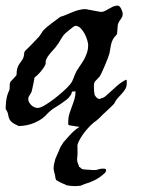

<svg xmlns="http://www.w3.org/2000/svg" viewBox="-26 -437 491 668"><path d="M211.4 -3.4V-15.1Q211.4 -28.3 215.3 -41Q219.2 -53.7 224.1 -66.2Q229 -78.6 232.9 -91.8Q236.8 -105 236.8 -119.1Q229.5 -119.1 227.1 -118.7Q224.6 -118.2 223.9 -116.5Q223.1 -114.7 222.7 -111.8Q222.2 -108.9 218.3 -104Q214.4 -97.2 205.1 -89.8Q195.8 -82.5 185.1 -75.4Q174.3 -68.4 164.1 -62Q153.8 -55.7 148.9 -50.8L141.1 -43.9Q132.3 -33.2 120.6 -24.7Q108.9 -16.1 95.2 -10.3Q81.5 -4.4 67.1 -1.5Q52.7 1.5 39.1 1.5Q20.5 -6.8 14.2 -12.9Q7.8 -19 5.6 -25.1Q3.4 -31.2 2.2 -39.1Q1 -46.9 -6.3 -58.1Q-6.3 -60.1 -6.1 -64.7Q-5.9 -69.3 -5.6 -74.2Q-5.4 -79.1 -4.9 -83.5Q-4.4 -87.9 -3.9 -89.4Q-3.9 -90.3 -3.2 -94.7Q-2.4 -99.1 -1 -104.2Q0.5 -109.4 2.4 -114.5Q4.4 -119.6 6.3 -122.6Q8.3 -129.4 7.8 -138.2Q7.3 -147 11.2 -153.8Q12.2 -154.3 15.1 -157.5Q18.1 -160.6 21.5 -164.3Q24.9 -168 27.6 -171.1Q30.3 -174.3 30.8 -174.8Q31.7 -175.8 31.7 -179.4Q31.7 -183.1 32.2 -188.5Q33.2 -192.9 33.7 -196.8Q34.2 -200.7 35.2 -201.7L37.6 -208Q40.5 -214.4 47.4 -222.9Q54.2 -231.4 56.2 -239.7Q58.1 -246.6 58.1 -251.5Q58.1 -256.3 63 -261.7Q65.9 -264.2 72.8 -271Q79.6 -277.8 86.9 -285.4Q94.2 -293 100.6 -299.8Q106.9 -306.6 109.4 -309.1Q109.9 -309.6 112.1 -312.7Q114.3 -315.9 116.5 -319.1Q118.7 -322.3 120.6 -325.2Q122.6 -328.1 122.6 -328.6Q127.9 -335 136.2 -342Q144.5 -349.1 153.3 -355.7Q162.1 -362.3 170.2 -368.2Q178.2 -374 183.6 -378.4Q194.3 -381.3 205.1 -386Q215.8 -390.6 226.6 -395Q237.3 -399.4 248.5 -402.3Q259.8 -405.3 271.5 -405.3L324.7 -395.5Q332.5 -395.5 339.4 -398.9Q346.2 -402.3 353 -406.5Q359.9 -410.6 367.2 -414.1Q374.5 -417.5 383.8 -417.5Q387.2 -417.5 390.4 -414.1Q393.6 -410.6 395.8 -406Q397.9 -401.4 399.4 -396.7Q400.9 -392.1 400.9 -390.1Q400.9 -382.8 399.2 -378.9Q397.5 -375 394.8 -371.3Q392.1 -367.7 389.2 -363.3Q386.2 -358.9 383.8 -350.6L381.3 -319.3Q381.3 -318.4 379.9 -316.7Q378.4 -314.9 376.5 -312.7Q374.5 -310.5 373 -308.8Q371.6 -307.1 371.1 -306.6Q366.2 -299.8 363.8 -293.2Q361.3 -286.6 359.9 -279.8Q358.4 -272.9 357.4 -266.1Q356.4 -259.3 355 -252Q354 -247.6 349.4 -235.1Q344.7 -222.7 338.9 -209Q333 -195.3 327.6 -183.8Q322.3 -172.4 320.3 -170.4Q316.4 -165.5 313 -162.4Q309.6 -159.2 306.9 -156.2Q304.2 -153.3 302.5 -149.9Q300.8 -146.5 300.8 -141.1Q300.8 -138.7 300.8 -132.8Q300.8 -127 301.3 -120.6Q301.8 -114.3 302.7 -109.4Q303.7 -104.5 305.2 -104Q307.1 -99.6 312 -95.9Q316.9 -92.3 322.3 -92.3L324.7 -95.2Q332.5 -95.2 340.8 -102.1Q349.1 -108.9 359.4 -118.7Q369.6 -128.4 382.6 -139.6Q395.5 -150.9 412.6 -159.7Q413.6 -159.7 414.3 -158.4Q415 -157.2 415 -156.2V-147Q415 -135.7 409.9 -127.2Q404.8 -118.7 397.5 -110.8Q390.1 -103 382.8 -94.7Q375.5 -86.4 371.1 -76.2Q368.7 -73.2 361.3 -66.2Q354 -59.1 345.7 -51.5Q337.4 -43.9 330.1 -36.9Q322.8 -29.8 320.3 -26.9Q314.9 -22 310.3 -18.1Q305.7 -14.2 300.3 -10.7Q292.5 -4.4 283.7 4.9Q274.9 14.2 267.3 24.2Q259.8 34.2 253.7 44.4Q247.6 54.7 244.6 63.5Q243.2 67.4 243.2 71.8L243.7 76.7V100.1L242.2 117.2Q242.2 121.1 242.7 123Q243.7 128.9 245.8 133.3Q248 137.7 249 143.1L255.4 147.5Q257.8 150.9 261.2 151.6Q264.6 152.3 270 152.8L301.3 154.8Q310.1 154.8 316.2 152.3Q322.3 149.9 329.6 149.9H336.4Q343.3 149.9 343.3 155.3Q343.3 157.2 342.8 158.7Q341.3 163.1 336.4 167Q321.3 180.7 304.2 189.5Q287.1 198.2 269 203.1L254.9 209Q249.5 210 242.7 210.2Q235.8 210.4 230 210.4Q225.6 210.4 218 209.5Q210.4 208.5 205.1 207.5L199.2 204.1Q192.9 202.1 187.5 199.2Q182.1 196.3 176.8 193.8L169.4 189.5L166.5 181.2Q166.5 175.3 165 170.2Q163.6 165 162.1 159.7Q160.6 153.8 160.6 147.9Q160.6 140.6 162.4 132.6Q164.1 124.5 166.5 116.2Q168.5 110.8 172.1 103Q175.8 95.2 178.2 89.4L184.1 75.2L194.3 58.6L212.4 38.1Q222.2 26.9 231 19Q239.7 11.2 250.5 4.4Q242.2 3.4 232.7 1.7Q223.1 0 215.8 -1ZM72.3 -92.3Q72.3 -86.4 75.4 -80.8Q78.6 -75.2 83.3 -70.8Q87.9 -66.4 93.8 -64Q99.6 -61.5 105 -61.5Q114.3 -61.5 129.9 -70.8Q145.5 -80.1 162.1 -92.8Q178.7 -105.5 193.6 -118.9Q208.5 -132.3 215.8 -141.1Q224.1 -149.9 229.2 -163.8Q234.4 -177.7 240.2 -189.5Q246.6 -200.2 253.9 -210.4Q261.2 -220.7 267.1 -231.4Q272.9 -242.2 276.9 -254.2Q280.8 -266.1 280.8 -279.8Q280.8 -285.6 277.6 -296.9Q274.4 -308.1 268.6 -319.3Q262.7 -330.6 254.4 -338.9Q246.1 -347.2 235.4 -347.2Q232.9 -346.2 228.3 -343Q223.6 -339.8 218.8 -335.7Q213.9 -331.5 209.5 -327.9Q205.1 -324.2 203.1 -322.8Q197.8 -317.9 193.8 -312.7Q189.9 -307.6 186.8 -302.2Q183.6 -296.9 180.4 -291.3Q177.2 -285.6 172.9 -280.3Q168.9 -273.9 162.8 -267.3Q156.7 -260.7 150.6 -253.7Q144.5 -246.6 139.4 -239Q134.3 -231.4 132.8 -223.1V-214.4Q129.9 -207.5 125.5 -200.9Q121.1 -194.3 115.7 -188Q110.4 -181.6 104.7 -176.3Q99.1 -170.9 94.2 -167.5Q93.8 -164.6 92.5 -158Q91.3 -151.4 89.8 -144Q88.4 -136.7 86.9 -130.6Q85.4 -124.5 85 -122.6Q84 -117.2 82 -113.8Q80.1 -110.4 77.9 -107.2Q75.7 -104 74 -100.6Q72.3 -97.2 72.3 -92.3Z"/></svg>

Font: IM FELL English
Style: Italic
Weight: 400
Italic angle: -18°
Designer: Igino Marini
Foundry: Igino Marini
Version: 3.00